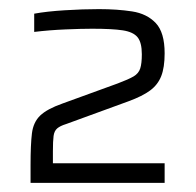

<svg xmlns="http://www.w3.org/2000/svg" viewBox="-20 -821 429 421"><path d="M47 -420V-459Q47 -504 50 -528.5Q53 -553 68 -567.5Q83 -582 117 -594L238 -638Q262 -647 273 -653.5Q284 -660 287.5 -671Q291 -682 291 -702Q291 -728 281.5 -739.5Q272 -751 249 -754.5Q226 -758 182 -758Q159 -758 123.5 -756.5Q88 -755 55 -751V-791Q82 -796 122 -798.5Q162 -801 197 -801Q237 -801 269.5 -796Q302 -791 321.5 -770.5Q341 -750 341 -704Q341 -673 333.5 -654Q326 -635 309 -622.5Q292 -610 262 -599L125 -549Q112 -545 105.5 -539.5Q99 -534 97.5 -523Q96 -512 96 -489V-463H341V-420Z"/></svg>

Font: Saira SemiExpanded Light
Style: Regular
Weight: 300
Width: 6
Designer: Hector Gatti with collaboration of the Omnibus-Type team
Foundry: Omnibus-Type
Version: Version 1.101